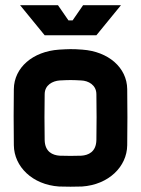

<svg xmlns="http://www.w3.org/2000/svg" viewBox="-20 -700 540 735"><path d="M291 -392C318 -391 349 -375 349 -339C350 -259 350 -244 349 -164C348 -118 318 -106 292 -104C274 -103 226 -103 208 -104C182 -106 152 -118 151 -164C150 -240 150 -263 151 -339C151 -375 182 -390 208 -392C247 -394 254 -394 291 -392ZM33 -144C34 -62 104 7 206 14C224 15 276 15 294 14C396 7 466 -62 467 -144C468 -224 468 -279 467 -359C466 -441 395 -503 295 -510C256 -513 241 -512 206 -510C105 -503 34 -441 33 -359C32 -283 32 -230 33 -144ZM57 -680 151 -565H349L443 -680H298L258 -622H242L202 -680Z"/></svg>

Font: Fervojo
Style: Bold
Weight: 700
Designer: kohakuno
Version: ver.1.0